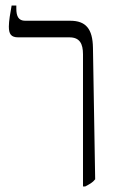

<svg xmlns="http://www.w3.org/2000/svg" viewBox="-20 -667 414 694"><path d="M280 7H288C303 -1 315 -7 324 -19L316 -494C315 -563 290 -592 234 -592H71C47 -592 39 -608 39 -636V-647H22C17 -619 12 -591 12 -571C12 -544 20 -532 46 -532H231C268 -532 280 -509 280 -471Z"/></svg>

Font: Noto Serif Hebrew Condensed Light
Style: Regular
Weight: 300
Width: 3
Designer: Monotype Design Team
Foundry: Monotype Imaging Inc.
Version: Version 2.004